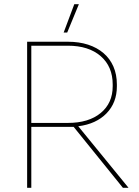

<svg xmlns="http://www.w3.org/2000/svg" viewBox="-20 -900 666 920"><path d="M110 0H130V-292H333L569 0H596L355 -295Q441 -306 490.5 -357Q540 -408 540 -486V-495Q540 -543 523.5 -581Q507 -619 476 -645.5Q445 -672 402 -686Q359 -700 305 -700H110ZM130 -311V-681H305Q405 -681 462.5 -631Q520 -581 520 -495V-487Q520 -406 462.5 -358.5Q405 -311 305 -311ZM358 -880H336L285 -744H302Z"/></svg>

Font: Fixel Variable
Style: Regular
Weight: 100
Width: 3
Designer: AlfaBravo + MacPaw
Foundry: Kyrylo Tkachov, Marchela Mozhyna, Serhii Makarenko, Maria Weinstein, Zakhar Kryvoshyya
Version: Version 1.211